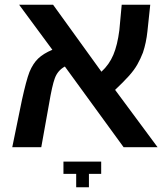

<svg xmlns="http://www.w3.org/2000/svg" viewBox="-20 -624 704 814"><path d="M61 -604H205L410 -320Q443 -350 460.5 -391.5Q478 -433 486 -496L496 -604H617L605 -491Q600 -443 586 -401Q576 -375 562.5 -351Q549 -327 526 -301.5Q503 -276 468 -243L648 0H504L255 -342Q224 -325 212 -291Q201 -261 188 -184L155 0H32L73 -200Q82 -241 90 -271Q98 -301 105 -319Q120 -355 142 -376Q164 -397 202 -413ZM357 170H303V113H249V61H409V113H357Z"/></svg>

Font: Noto Sans Hebrew Droid SemiBold
Style: Regular
Weight: 600
Designer: Monotype Design Team
Foundry: Monotype Imaging Inc.
Version: Version 1.100; ttfautohint (v1.8.4.7-5d5b)